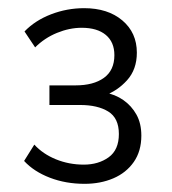

<svg xmlns="http://www.w3.org/2000/svg" viewBox="-20 -729 420 470"><path d="M187 -279Q141 -279 102 -294Q63 -309 39 -335L64 -375Q85 -352 117 -339Q149 -326 185 -326Q221 -326 246 -344Q271 -362 271 -401Q271 -440 245 -456Q219 -472 176 -472H101V-520H165Q209 -520 234.5 -538.5Q260 -557 260 -594Q260 -626 239 -643.5Q218 -661 180 -661Q150 -661 119.5 -648.5Q89 -636 66 -613L40 -652Q66 -679 105 -694Q144 -709 186 -709Q244 -709 279.5 -679Q315 -649 315 -600Q315 -559 291 -532.5Q267 -506 235 -495V-503Q262 -498 282 -484Q302 -470 314 -448.5Q326 -427 326 -397Q326 -359 307.5 -332.5Q289 -306 257.5 -292.5Q226 -279 187 -279Z"/></svg>

Font: Nunito Sans 12pt Light
Style: Regular
Weight: 300
Designer: Vernon Adams
Foundry: Vernon Adams
Version: Version 3.101;gftools[0.9.27]